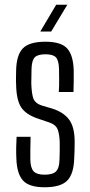

<svg xmlns="http://www.w3.org/2000/svg" viewBox="-20 -783 381 810"><path d="M168 7Q103 7 77 -21.5Q51 -50 49 -115Q47 -158 50 -206H109Q108 -176 108 -152Q108 -128 108 -109Q109 -73 122.5 -59.5Q136 -46 168 -46Q202 -46 216 -59.5Q230 -73 231 -109Q232 -127 232 -146Q232 -165 232 -181Q231 -218 223 -237.5Q215 -257 189 -266L142 -282Q90 -299 69.5 -330Q49 -361 48 -427Q47 -442 47.5 -455.5Q48 -469 48 -484Q49 -550 76 -578.5Q103 -607 172 -607Q237 -607 263 -579Q289 -551 291 -486Q291 -467 291 -442.5Q291 -418 290 -395H228Q230 -420 229.5 -447Q229 -474 229 -492Q228 -528 216 -541Q204 -554 172 -554Q139 -554 126.5 -541Q114 -528 113 -492Q113 -475 112.5 -461Q112 -447 112 -432Q113 -394 119.5 -371Q126 -348 156 -338L200 -325Q248 -310 271.5 -278.5Q295 -247 295 -184Q295 -167 294.5 -148.5Q294 -130 293 -113Q291 -49 263.5 -21Q236 7 168 7ZM150 -650 217 -763H264L196 -650Z"/></svg>

Font: Big Shoulders Display
Style: Regular
Weight: 400
Designer: Patric King
Foundry: XO Type Co
Version: Version 1.000; ttfautohint (v1.8.2)